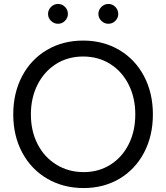

<svg xmlns="http://www.w3.org/2000/svg" viewBox="-20 -939 840 971"><path d="M47 -360.4Q47 -468.6 91.7 -553.5Q136.4 -638.4 216.9 -686.1Q297.4 -733.8 400.4 -733.8Q502.7 -733.8 583.3 -686.1Q663.8 -638.4 708.5 -553.5Q753.2 -468.6 753.2 -360.4Q753.2 -252.2 708.6 -167.3Q663.9 -82.4 584.3 -35.2Q504.6 12 403.2 12Q300 12 219 -35.2Q138.1 -82.3 92.5 -167.2Q47 -252.1 47 -360.4ZM664.2 -360.4Q664.2 -444.7 630.5 -511.5Q596.8 -578.2 536.9 -615.7Q477.1 -653.2 400.4 -653.2Q323.8 -653.2 264 -615.7Q204.2 -578.2 170.2 -511.5Q136.2 -444.7 136.2 -360.4Q136.2 -276 170.3 -209.8Q204.4 -143.6 265.5 -106.1Q326.6 -68.6 403.2 -68.6Q479 -68.6 538.4 -106.1Q597.8 -143.6 631 -209.8Q664.2 -276 664.2 -360.4ZM477.6 -868.6Q477.6 -889 492.7 -904Q507.7 -919 528.2 -919Q548.6 -919 563.3 -904Q578 -889 578 -868.6Q578 -848.2 563.3 -833.5Q548.6 -818.8 528.2 -818.8Q507.8 -818.8 492.7 -833.5Q477.6 -848.2 477.6 -868.6ZM223 -868.6Q223 -889 238 -904Q253 -919 273.6 -919Q294.3 -919 308.8 -904.1Q323.4 -889.2 323.4 -868.6Q323.4 -848.8 308.8 -833.8Q294.3 -818.8 273.6 -818.8Q253 -818.8 238 -833.4Q223 -848 223 -868.6Z"/></svg>

Font: 寒蝉端黑体 Light
Style: Regular
Weight: 300
Designer: ChillDuanSans {Warren2060}; 
Source Han Sans {Ryoko NISHIZUKA 西塚涼子 (kana, bopomofo & ideographs); Paul D. Hunt (Latin, G
Foundry: ChillType&Adobe
Version: Version 1.300;Glyphs 3.3 (3306)